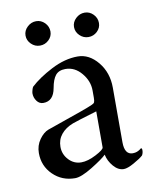

<svg xmlns="http://www.w3.org/2000/svg" viewBox="-71 -633 563 697"><g transform="rotate(-10 210.5 -285.0)"><path d="M288.1 -578.1Q306.2 -578.1 319.6 -564.5Q333 -550.8 333 -532.2Q333 -514.2 319.3 -501.2Q305.7 -488.3 287.1 -488.3Q268.6 -488.3 254.9 -501.7Q241.2 -515.1 241.2 -533.2Q241.2 -551.3 255.4 -564.7Q269.5 -578.1 288.1 -578.1ZM109.4 -578.1Q127.4 -578.1 140.9 -564.5Q154.3 -550.8 154.3 -532.2Q154.3 -514.2 140.6 -501.2Q127 -488.3 108.4 -488.3Q89.8 -488.3 76.2 -501.7Q62.5 -515.1 62.5 -533.2Q62.5 -551.3 76.7 -564.7Q90.8 -578.1 109.4 -578.1ZM182.6 -44.9Q206.5 -44.9 237.1 -60.8Q267.6 -76.7 267.6 -85V-217.8Q191.9 -195.3 176.8 -189.5Q148.9 -178.7 133.1 -159.4Q117.2 -140.1 117.2 -113.3Q117.2 -85.9 136.2 -65.4Q155.3 -44.9 182.6 -44.9ZM235.4 -425.8Q277.8 -425.8 309.8 -386.7Q341.8 -347.7 341.8 -292V-90.8Q341.8 -44.9 372.1 -44.9Q376.5 -44.9 380.6 -45.7Q384.8 -46.4 387.7 -47.6Q390.6 -48.8 393.8 -50.5Q397 -52.2 398.7 -53.5Q400.4 -54.7 402.1 -56.2Q403.8 -57.6 404.3 -57.6Q408.2 -57.6 408.2 -49.8Q408.2 -39.6 403.3 -31.2Q392.1 -21 367.9 -7.6Q343.8 5.9 330.1 5.9Q309.6 5.9 292.5 -13.9Q275.4 -33.7 270.5 -57.6Q256.3 -43.5 214.6 -17.8Q172.9 7.8 150.4 7.8Q102.1 7.8 69.1 -24.7Q36.1 -57.1 36.1 -104.5Q36.1 -132.3 51.5 -154.1Q66.9 -175.8 85 -182.6Q101.1 -188.5 143.6 -203.1Q186 -217.8 214.6 -228Q243.2 -238.3 255.9 -244.1Q263.2 -247.1 265.4 -251.5Q267.6 -255.9 267.6 -268.6V-294.9Q267.6 -329.6 242.9 -359.1Q218.3 -388.7 183.6 -388.7Q159.2 -388.7 147.2 -373.8Q135.3 -358.9 129.9 -328.1Q121.6 -281.2 84 -281.2Q69.3 -281.2 60.1 -293.9Q50.8 -306.6 50.8 -322.3Q50.8 -326.2 53 -334.2Q55.2 -342.3 57.6 -345.7Q87.9 -374 137.9 -399.9Q188 -425.8 235.4 -425.8Z"/></g></svg>

Font: Amiri
Style: Regular
Weight: 400
Designer: Khaled Hosny
Version: Version 000.108